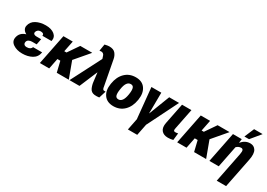

<svg xmlns="http://www.w3.org/2000/svg" viewBox="4 -1721 4019 2895"><g transform="rotate(30 2013.0 -273.5)"><path d="M531.7 -377.9 530.8 -375H372.1Q376.5 -398.9 362.1 -409.7Q347.7 -420.4 318.8 -420.4Q290 -420.4 270.8 -404.5Q251.5 -388.7 247.1 -366.7Q242.7 -344.7 257.3 -332.8Q272 -320.8 302.2 -320.8H382.3L375.5 -287.1H376L362.3 -219.7H282.2Q250 -219.7 226.1 -206.1Q202.1 -192.4 197.3 -166Q192.4 -139.6 207 -123.5Q221.7 -107.4 254.9 -107.4Q288.1 -107.4 309.8 -121.1Q331.5 -134.8 335.9 -156.2H493.2L494.1 -153.3Q479.5 -68.4 408 -29.3Q336.4 9.8 240.7 9.8Q145 9.8 81.3 -33.7Q17.6 -77.1 32.2 -149.4Q50.8 -243.2 151.9 -273.4Q115.7 -291.5 98.4 -320.8Q81.1 -350.1 87.9 -383.8Q103.5 -461.4 174.3 -499.5Q245.1 -537.6 341.8 -537.6Q438.5 -537.6 493.4 -493.2Q548.3 -448.7 531.7 -377.9Z M794.9 -184.6H744.1L707.5 0H544.9L650.4 -528.3H813L774.9 -338.4H813.5L943.8 -528.3H1149.4L1150.4 -525.9L943.8 -283.7L1048.8 0H839.4Z M1230 -610.8 1249.5 -728.5Q1299.3 -741.2 1328.1 -741.2Q1402.3 -741.2 1435.5 -701.2Q1468.8 -661.1 1478.5 -606.9L1559.1 -179.7Q1565.4 -124.5 1588.9 -122.8Q1612.3 -121.1 1619.1 -121.1L1580.6 2Q1537.6 7.8 1500.5 4.4Q1439.5 -2 1415.3 -54Q1391.1 -106 1385.3 -167.5L1368.2 -309.6H1365.2L1234.9 0H1061L1330.6 -524.4L1315.9 -569.8Q1311 -589.8 1296.1 -601.8Q1281.2 -613.8 1262.7 -613.8Q1244.1 -613.8 1230 -610.8Z M1843.3 -116.7Q1920.4 -116.7 1943.8 -258.8L1945.3 -269Q1956.1 -336.9 1945.3 -374Q1935.1 -411.1 1893.1 -411.1Q1814.5 -411.1 1792.5 -269L1791 -258.8Q1779.8 -189.5 1790.5 -153.3Q1801.3 -117.2 1843.3 -116.7ZM2108.4 -269 2106.9 -258.8Q2086.9 -134.8 2013.2 -62.5Q1939.9 9.8 1827.6 10.3Q1715.3 9.8 1662.1 -65.4Q1608.9 -140.6 1627.9 -258.8L1629.4 -269Q1648.9 -392.6 1722.7 -465.3Q1796.4 -538.1 1908.7 -538.1Q2021 -538.1 2073.7 -462.4Q2126.5 -386.7 2108.4 -269Z M2492.2 -528.3H2663.6L2400.4 0H2398.4L2357.9 203.6H2195.3L2235.8 0H2234.9L2182.6 -528.3H2354.5L2352.1 -217.8L2350.6 -169.4L2353.5 -168.5Z M2881.3 -123.5 2867.7 -1.5Q2823.7 10.3 2778.3 10.3Q2702.1 10.3 2664.3 -36.1Q2626.5 -82.5 2644.5 -170.9L2715.8 -527.8H2879.4L2808.1 -170.9Q2801.3 -139.2 2807.4 -128.2Q2813.5 -117.2 2833.5 -117.2Q2853.5 -117.2 2881.3 -123.5Z M3186 -184.6H3135.3L3098.6 0H2936L3041.5 -528.3H3204.1L3166 -338.4H3204.6L3335 -528.3H3540.5L3541.5 -525.9L3335 -283.7L3439.9 0H3230.5Z M3899.9 -538.1Q3966.8 -538.1 3999 -484.4Q4031.2 -430.7 4008.8 -317.9L3904.8 203.1H3741.7L3845.7 -318.4Q3856 -372.1 3847.2 -391.6Q3838.4 -411.1 3814.5 -411.1Q3770 -411.1 3733.9 -375L3659.2 0H3496.6L3602.1 -528.3H3755.4L3747.1 -459.5Q3812.5 -538.1 3899.9 -538.1ZM3841.3 -751.5H3987.3L3988.3 -749L3850.6 -582.5H3770Z"/></g></svg>

Font: Roboto-BlackItalic
Style: Italic
Weight: 900
Italic angle: -12°
Designer: Google
Version: Version 1.100141; 2013